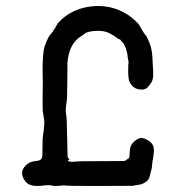

<svg xmlns="http://www.w3.org/2000/svg" viewBox="-20 -592 587 635"><path d="M201 -171Q201 -170 202 -169Q201 -170 201 -171ZM143 -473 155 -488Q155 -488 157 -491.5Q159 -495 159.5 -495.5Q160 -496 162.5 -499.5Q165 -503 164 -503Q163 -503 167 -508Q171 -513 170 -513Q169 -513 172 -516Q219 -568 296 -572Q351 -574 394 -548Q398 -546 404.5 -542Q411 -538 424.5 -526Q438 -514 440.5 -509Q443 -504 445.5 -500Q448 -496 451 -491Q454 -486 455 -484.5Q456 -483 459.5 -478Q463 -473 464 -473Q465 -473 474 -451Q483 -429 484 -402Q488 -346 486 -335Q484 -324 481 -320Q478 -316 474 -310Q464 -296 452 -296Q422 -294 409 -320Q404 -330 404 -356Q404 -382 405 -383.5Q406 -385 404 -393.5Q402 -402 402 -407Q402 -412 399.5 -420.5Q397 -429 396 -432.5Q395 -436 392 -442Q389 -448 385.5 -452Q382 -456 381 -456Q380 -456 379.5 -458.5Q379 -461 375 -462Q371 -463 364 -468.5Q357 -474 355.5 -474.5Q354 -475 346 -480Q329 -490 306 -490Q269 -490 258 -479Q255 -476 249 -473Q207 -447 203 -382Q203 -372 203 -371.5Q203 -371 202.5 -318.5Q202 -266 201.5 -263Q201 -260 200.5 -257Q200 -254 199.5 -251Q199 -248 199 -245.5Q199 -243 198 -237Q197 -231 197.5 -224.5Q198 -218 199 -210.5Q200 -203 200.5 -200Q201 -197 201 -179.5Q201 -162 201.5 -160.5Q202 -159 202.5 -119.5Q203 -80 203.5 -75Q204 -70 210 -64Q205 -63 205 -61.5Q205 -60 207 -58.5Q209 -57 220 -57Q231 -57 232 -58Q233 -59 309.5 -59Q386 -59 390.5 -59.5Q395 -60 400 -64.5Q405 -69 405 -69Q405 -64 408 -72L409 -89Q409 -110 422 -122.5Q435 -135 448 -136L457 -134Q460 -133 464 -131Q468 -129 471 -127Q474 -125 474.5 -125Q475 -125 479 -121Q484 -116 488 -107L487 -106Q490 -100 488.5 -86.5Q487 -73 486.5 -69.5Q486 -66 485 -62Q484 -58 483 -45.5Q482 -33 480 -28Q478 -23 477 -16Q475 -5 471 1Q458 18 432 20Q424 21 424.5 21.5Q425 22 421 22.5Q417 23 310 23Q202 23 199.5 22Q197 21 189 21L182 22L166 23Q152 23 151 21.5Q150 20 137 20.5Q124 21 120.5 22Q117 23 101 23Q77 23 65 9Q41 -20 65 -45Q78 -57 92 -58.5Q106 -60 111 -62Q119 -66 120 -75L121 -133L123 -150Q124 -151 124.5 -160.5Q125 -170 125.5 -171Q126 -172 126.5 -181Q127 -190 126 -195.5Q125 -201 124.5 -204.5Q124 -208 123.5 -211.5Q123 -215 122.5 -219Q122 -223 121.5 -223.5Q121 -224 121 -269.5Q121 -315 121.5 -316Q122 -317 122 -320Q122 -323 121.5 -324Q121 -325 121 -352.5Q121 -380 121 -380.5Q121 -381 122.5 -407Q124 -433 133 -453Q142 -473 143 -473Z"/></svg>

Font: TT2020 Style E
Style: Regular
Weight: 400
Version: Version 00.2